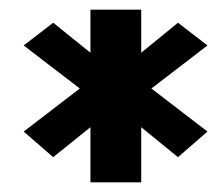

<svg xmlns="http://www.w3.org/2000/svg" viewBox="-20 -694 464 397"><path d="M272 -431 348 -369 409 -422 293 -511 409 -600 348 -647 272 -585V-674H167V-585L90 -647L29 -600L145 -511L29 -422L90 -369L167 -431V-317H272Z"/></svg>

Font: Charger
Style: ExBd
Weight: 400
Designer: Jasper
Foundry: Cannot Into Space Fonts
Version: Version 0.99